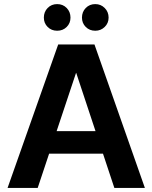

<svg xmlns="http://www.w3.org/2000/svg" viewBox="-20 -917 744 937"><path d="M17 0 264 -700H441L687 0H538L352 -561H351L164 0ZM129 -167 166 -277H526L562 -167ZM259 -767Q231 -767 212.5 -785.5Q194 -804 194 -831Q194 -859 212.5 -878Q231 -897 259 -897Q287 -897 305.5 -878Q324 -859 324 -831Q324 -804 305.5 -785.5Q287 -767 259 -767ZM445 -767Q417 -767 398.5 -785.5Q380 -804 380 -831Q380 -859 398.5 -878Q417 -897 445 -897Q472 -897 491 -878Q510 -859 510 -831Q510 -804 491 -785.5Q472 -767 445 -767Z"/></svg>

Font: DM Sans 28pt ExtraBold
Style: Regular
Weight: 800
Version: Version 4.004;gftools[0.9.30]